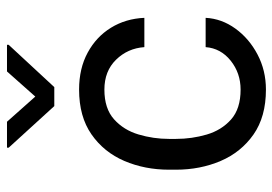

<svg xmlns="http://www.w3.org/2000/svg" viewBox="-138 -652 799 563"><g transform="rotate(-90 261.5 -370.5)"><path d="M280.3 -64.5Q328.6 -64.5 365 -93.5Q401.4 -122.6 404.8 -167H490.7Q488.3 -120.1 459.2 -79.8Q430.2 -39.6 383.3 -14.9Q336.4 9.8 280.3 9.8Q200.7 9.8 148.7 -26.6Q96.7 -63 71 -123Q45.4 -183.1 45.4 -253.9V-274.4Q45.4 -345.2 71 -405.3Q96.7 -465.3 148.9 -501.7Q201.2 -538.1 280.3 -538.1Q342.3 -538.1 388.7 -512.9Q435.1 -487.8 461.7 -444.6Q488.3 -401.4 490.7 -346.7H404.8Q401.4 -395.5 367.9 -429.7Q334.5 -463.9 280.3 -463.9Q224.6 -463.9 193.1 -435.5Q161.6 -407.2 148.7 -363.8Q135.7 -320.3 135.7 -274.4V-253.9Q135.7 -207.5 148.4 -164.1Q161.1 -120.6 192.6 -92.5Q224.1 -64.5 280.3 -64.5ZM186 -749.5 259.8 -666.5 333.5 -749.5H411.6V-744.6L287.6 -610.8H231.9L109.9 -744.6V-749.5Z"/></g></svg>

Font: Vazirmatn FD
Style: Regular
Weight: 400
Designer: Saber Rastikerdar
Foundry: Saber Rastikerdar
Version: Version 33.001